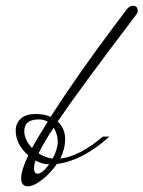

<svg xmlns="http://www.w3.org/2000/svg" viewBox="-20 -640 502 672"><path d="M340 -162H363Q270 -78 179 -66Q157 -34 127.5 -11Q98 12 78 12Q54 12 54 -16Q54 -44 79 -96Q35 -135 35 -183Q35 -209 53 -225Q71 -241 104 -241Q137 -241 157 -231Q255 -383 382 -552L425 -609Q435 -620 445 -620Q460 -620 462 -605V-598Q462 -596 457 -589Q260 -330 182 -215Q208 -189 208 -154Q208 -119 191 -85Q259 -93 340 -162ZM65 -181Q65 -151 92 -122Q111 -157 147 -214Q133 -222 116 -222Q65 -222 65 -181ZM115 -103Q139 -88 164 -85Q182 -117 182 -144Q182 -171 168 -193Q134 -143 115 -103ZM111 -32Q128 -32 152 -65Q128 -65 104 -78Q99 -61 99 -53Q99 -32 111 -32Z"/></svg>

Font: Mrs Saint Delafield
Style: Regular
Weight: 400
Designer: Alejandro Paul
Foundry: Alejandro Paul
Version: Version 1.000